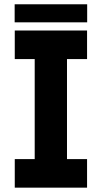

<svg xmlns="http://www.w3.org/2000/svg" viewBox="-20 -863 468 883"><path d="M47.9 -722.7H380.4V-591.3H288.1V-131.3H380.4V0H47.9V-131.3H139.6V-591.3H47.9ZM47.4 -760.3V-843.3H380.9V-760.3Z"/></svg>

Font: Giphurs
Style: Bold
Weight: 700
Version: Version 0.920; ttfautohint (v1.8.4.7-5d5b)